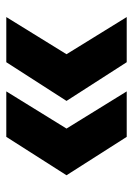

<svg xmlns="http://www.w3.org/2000/svg" viewBox="76 -578 432 625"><g transform="rotate(-90 292.5 -265.0)"><path d="M308 -461 187 -265 308 -69H160L35 -265L160 -461ZM550 -461 429 -265 550 -69H403L277 -265L403 -461Z"/></g></svg>

Font: Elaine Sans
Style: Bold
Weight: 700
Designer: Wei Huang
Foundry: Wei Huang
Version: Version 2.001;December 24, 2019;FontCreator 12.0.0.2547 64-b